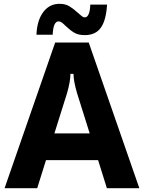

<svg xmlns="http://www.w3.org/2000/svg" viewBox="-20 -986 755 1006"><path d="M175 0H4L269 -763H445L710 0H540L494 -147H221ZM265 -287H450L384 -497Q365 -562 365 -599H349Q349 -559 331 -497ZM324 -850Q322 -852 314 -859.5Q306 -867 299.5 -870.5Q293 -874 287 -874Q259 -874 256 -804H171Q174 -879 206.5 -922.5Q239 -966 292 -966Q322 -966 343 -953.5Q364 -941 388 -919Q402 -906 409.5 -900.5Q417 -895 425 -895Q437 -895 444.5 -912Q452 -929 453 -962H541Q536 -880 508.5 -841Q481 -802 424 -802Q390 -802 368.5 -815Q347 -828 324 -850Z"/></svg>

Font: Open Sauce Sans ExtraBold
Style: Regular
Weight: 800
Designer: Alfredo Marco Pradil
Foundry: Creative Sauce Fz LLC
Version: Version 1.477